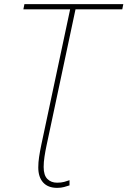

<svg xmlns="http://www.w3.org/2000/svg" viewBox="-20 -734 616 928"><path d="M256 174Q212 174 188.5 148Q165 122 165 75Q165 51 169 24.5Q173 -2 179 -31L319 -689H93L98 -714H576L571 -689H345L205 -31Q199 -3 195 23.5Q191 50 191 73Q191 113 209 131Q227 149 256 149Q276 149 290.5 145Q305 141 316 137V162Q304 166 289.5 170Q275 174 256 174Z"/></svg>

Font: Noto Sans Thin
Style: Italic
Weight: 100
Italic angle: -12°
Designer: Monotype Design Team
Foundry: Monotype Imaging Inc.
Version: Version 2.013; ttfautohint (v1.8.4.7-5d5b)